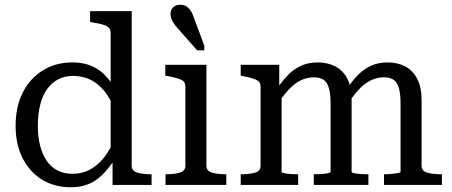

<svg xmlns="http://www.w3.org/2000/svg" viewBox="-20 -782 1912 812"><path d="M537 -81Q537 -59 560.5 -52Q584 -45 620 -45H621V0H456V-94Q434 -64 412 -42Q385 -16 353 -3Q321 10 280 10Q210 10 157.5 -22.5Q105 -55 75.5 -113.5Q46 -172 46 -250Q46 -330 76 -390Q106 -450 160.5 -484Q215 -518 286 -518Q326 -518 357 -507Q388 -496 415 -473Q432 -457 448 -436V-642Q448 -657 440 -665Q432 -673 415 -678Q398 -683 372 -687L361 -689V-735H537ZM448 -356Q434 -382 418 -401Q391 -432 359 -446.5Q327 -461 289 -461Q253 -461 225 -446Q197 -431 178 -403.5Q159 -376 149.5 -337Q140 -298 140 -250Q140 -204 149.5 -166.5Q159 -129 177.5 -102Q196 -75 223.5 -61Q251 -47 286 -47Q326 -47 358 -63.5Q390 -80 417 -112Q433 -132 448 -158Z M853 -508V-81Q853 -59 876.5 -52Q900 -45 936 -45H937V0H680V-45H681Q717 -45 740.5 -52Q764 -59 764 -81V-415Q764 -437 746 -445Q728 -453 690 -460L679 -462V-508ZM799 -710 844 -589V-569H814L730 -664Q721 -674 714.5 -684Q708 -694 704.5 -704Q701 -714 701 -723Q701 -740 712.5 -751Q724 -762 743 -762Q756 -762 766 -756.5Q776 -751 784.5 -739.5Q793 -728 799 -710Z M998 0V-45H1000Q1036 -45 1059 -52Q1082 -59 1082 -81V-415Q1082 -430 1074 -437.5Q1066 -445 1049.5 -450Q1033 -455 1008 -460L998 -462V-508H1161V-421Q1183 -450 1204 -471Q1229 -494 1258 -506Q1287 -518 1323 -518Q1366 -518 1398.5 -501Q1431 -484 1449 -449Q1455 -437 1459 -423Q1479 -451 1500 -471Q1525 -494 1554 -506Q1583 -518 1619 -518Q1662 -518 1694 -501Q1726 -484 1744.5 -448.5Q1763 -413 1763 -357V-81Q1763 -59 1786.5 -52Q1810 -45 1846 -45H1849V0H1604V-45H1607Q1621 -45 1636.5 -46.5Q1652 -48 1663 -50Q1674 -52 1674 -55V-345Q1674 -383 1667.5 -407.5Q1661 -432 1646 -443.5Q1631 -455 1604 -455Q1574 -455 1547 -441.5Q1520 -428 1497 -403Q1482 -387 1467 -366Q1467 -362 1467 -357V-55Q1467 -52 1478.5 -49.5Q1490 -47 1506.5 -46Q1523 -45 1537 -45H1538V0H1307V-45H1309Q1323 -45 1339 -46Q1355 -47 1366.5 -49.5Q1378 -52 1378 -55V-345Q1378 -383 1371.5 -407.5Q1365 -432 1350 -443.5Q1335 -455 1308 -455Q1277 -455 1250.5 -441.5Q1224 -428 1201 -403Q1186 -387 1171 -367V-55Q1171 -52 1182.5 -49.5Q1194 -47 1210 -46Q1226 -45 1239 -45H1241V0Z"/></svg>

Font: Roboto Serif 20pt
Style: Regular
Weight: 400
Designer: Greg Gazdowicz
Foundry: Commercial Type
Version: Version 1.008